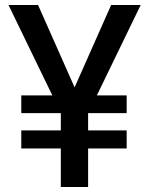

<svg xmlns="http://www.w3.org/2000/svg" viewBox="-20 -747 596 767"><path d="M424 -727H542L367 -366H486V-295H332V-294V-226H486V-154H332V0H223V-154H65V-226H223V-295H65V-366H189L14 -727H132L278 -398Z"/></svg>

Font: Sinter Medium
Style: Regular
Weight: 500
Foundry: Adobe & rsms
Version: Version 1.000